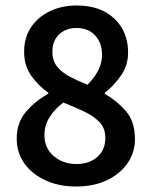

<svg xmlns="http://www.w3.org/2000/svg" viewBox="-20 -668 553 700"><path d="M257 12Q195 12 146 -10.5Q97 -33 69 -72Q41 -111 41 -163Q41 -222 76 -262Q111 -302 156 -326V-330Q119 -356 93.5 -392.5Q68 -429 68 -479Q68 -531 93 -568.5Q118 -606 161.5 -627Q205 -648 260 -648Q346 -648 396.5 -600.5Q447 -553 447 -476Q447 -429 420 -391Q393 -353 362 -330V-326Q406 -301 439 -263Q472 -225 472 -161Q472 -112 445 -73Q418 -34 370 -11Q322 12 257 12ZM299 -359Q325 -385 338.5 -412Q352 -439 352 -469Q352 -511 327 -538.5Q302 -566 258 -566Q221 -566 196 -543Q171 -520 171 -479Q171 -447 188 -425.5Q205 -404 234.5 -388.5Q264 -373 299 -359ZM259 -70Q305 -70 334.5 -95.5Q364 -121 364 -165Q364 -200 343.5 -222Q323 -244 288.5 -260.5Q254 -277 211 -294Q181 -272 161.5 -242Q142 -212 142 -175Q142 -128 176 -99Q210 -70 259 -70Z"/></svg>

Font: Source Sans Pro SemiBold
Style: Regular
Weight: 600
Designer: Paul D. Hunt
Foundry: Adobe Systems Incorporated
Version: Version 2.045;hotconv 1.0.109;makeotfexe 2.5.65596